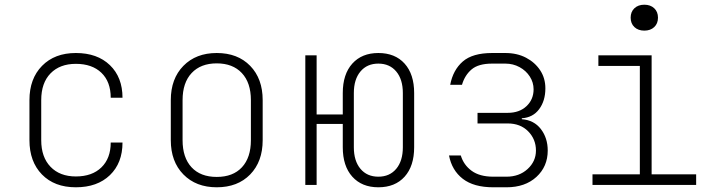

<svg xmlns="http://www.w3.org/2000/svg" viewBox="-20 -785 3040 815"><path d="M302 10Q211 10 158 -44.5Q105 -99 105 -190V-360Q105 -451 158.5 -505.5Q212 -560 302 -560Q393 -560 446.5 -508.5Q500 -457 500 -370H450Q450 -438 410.5 -476Q371 -514 302 -514Q234 -514 194.5 -473.5Q155 -433 155 -360V-190Q155 -118 194.5 -77Q234 -36 302 -36Q371 -36 410.5 -74.5Q450 -113 450 -180H500Q500 -93 446.5 -41.5Q393 10 302 10Z M900 10Q812 10 758.5 -44.5Q705 -99 705 -190V-360Q705 -451 758.5 -505.5Q812 -560 900 -560Q989 -560 1042 -505.5Q1095 -451 1095 -360V-190Q1095 -99 1042 -44.5Q989 10 900 10ZM900 -34Q969 -34 1007 -75Q1045 -116 1045 -190V-360Q1045 -434 1006.5 -475Q968 -516 900 -516Q832 -516 793.5 -475Q755 -434 755 -360V-190Q755 -116 793 -75Q831 -34 900 -34Z M1586 10Q1516 10 1475.5 -35Q1435 -80 1435 -160V-259H1324V0H1276V-550H1324V-299H1435V-390Q1435 -470 1475.5 -515Q1516 -560 1586 -560Q1657 -560 1697.5 -515Q1738 -470 1738 -390V-160Q1738 -80 1697.5 -35Q1657 10 1586 10ZM1586 -35Q1634 -35 1662 -68.5Q1690 -102 1690 -160V-390Q1690 -448 1662 -481.5Q1634 -515 1586 -515Q1538 -515 1510 -481.5Q1482 -448 1482 -390V-160Q1482 -102 1510 -68.5Q1538 -35 1586 -35Z M2074 10Q1991 10 1944.5 -26Q1898 -62 1886 -125H1936Q1948 -85 1982 -60Q2016 -35 2074 -35H2130Q2184 -35 2219.5 -67.5Q2255 -100 2255 -146Q2255 -194 2222 -227.5Q2189 -261 2135 -261H2007V-306H2135Q2185 -306 2215 -334.5Q2245 -363 2245 -406Q2245 -435 2229 -460Q2213 -485 2185.5 -500Q2158 -515 2125 -515H2069Q2011 -515 1982 -490.5Q1953 -466 1941 -425H1891Q1903 -488 1944.5 -524Q1986 -560 2069 -560H2125Q2175 -560 2213 -540Q2251 -520 2273 -486.5Q2295 -453 2295 -410Q2295 -357 2268.5 -321.5Q2242 -286 2195 -283V-279Q2247 -275 2276 -237Q2305 -199 2305 -146Q2305 -78 2257 -34Q2209 10 2130 10Z M2495 0V-45H2696V-505H2520V-550H2746V-45H2935V0ZM2715 -655Q2689 -655 2673 -670Q2657 -685 2657 -710Q2657 -735 2673 -750Q2689 -765 2715 -765Q2741 -765 2757 -750Q2773 -735 2773 -710Q2773 -685 2757 -670Q2741 -655 2715 -655Z"/></svg>

Font: NKDuy Mono Thin
Style: Regular
Weight: 100
Monospace: yes
Designer: NKDuy
Foundry: NKDuy
Version: Version 2.251; ttfautohint (v1.8.4.7-5d5b)